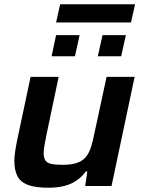

<svg xmlns="http://www.w3.org/2000/svg" viewBox="-20 -869 665 897"><path d="M206 8Q144 8 109.5 -5.5Q75 -19 61 -47Q47 -75 47 -117Q47 -136 51 -162.5Q55 -189 61 -218L123 -510H254L196 -234Q192 -214 188 -191Q184 -168 184 -155Q184 -131 192.5 -119Q201 -107 220.5 -103Q240 -99 273 -99Q315 -99 341 -108.5Q367 -118 381.5 -136Q396 -154 405 -181.5Q414 -209 421 -246L478 -510H609L501 0H378L388 -68H381Q364 -44 339 -26.5Q314 -9 281.5 -0.5Q249 8 206 8ZM437 -606 459 -705H568L546 -606ZM221 -606 242 -705H352L330 -606ZM242 -764 261 -849H611L592 -764Z"/></svg>

Font: Saira SemiExpanded SemiBold
Style: Italic
Weight: 600
Width: 6
Italic angle: -12°
Designer: Hector Gatti with collaboration of the Omnibus-Type team
Foundry: Omnibus-Type
Version: Version 1.101